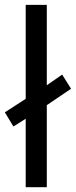

<svg xmlns="http://www.w3.org/2000/svg" viewBox="-29 -780 316 800"><path d="M166 -759.8H78.1V-368.2L-8.8 -312L26.9 -252.9L78.1 -285.2V0H166V-341.8L267.1 -410.2L230 -469.2L166 -424.8Z"/></svg>

Font: Noto Reveo Sans
Style: Regular
Weight: 400
Designer: Monotype Design team
Foundry: Monotype Imaging Inc.
Version: Version 1.04